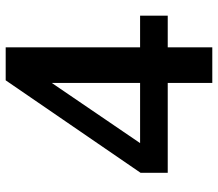

<svg xmlns="http://www.w3.org/2000/svg" viewBox="-64 -672 737 648"><g transform="rotate(-90 304.0 -348.5)"><path d="M347.7 0H467.8V-150.4H574.7V-243.7H467.8V-697.3H356.4L44.4 -242.2V-150.4H347.7ZM144.5 -243.7 347.7 -542V-243.7Z"/></g></svg>

Font: Estedad SemiBold
Style: Regular
Weight: 600
Designer: Amin Abedi
Version: Version 7.3